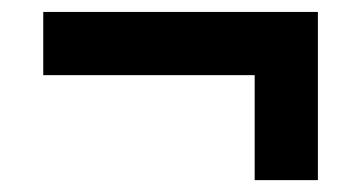

<svg xmlns="http://www.w3.org/2000/svg" viewBox="-20 -426 591 325"><path d="M518.1 -121.1H411.1V-298.8H53.2V-405.8H518.1Z"/></svg>

Font: CAA NEO Sans
Style: Bold Italic
Weight: 700
Italic angle: -12°
Version: Version 1.10